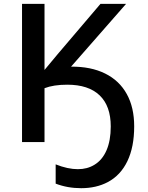

<svg xmlns="http://www.w3.org/2000/svg" viewBox="-20 -734 764 992"><path d="M267.6 214.8V115.2Q330.1 140.1 382.3 140.1Q430.7 140.1 467.3 117.7Q508.3 93.3 530.3 42.7Q552.2 -7.8 552.2 -80.6Q552.2 -186.5 494.6 -241.5Q437 -296.4 327.6 -296.4Q256.8 -296.4 210 -278.3V0H93.8V-713.9H210V-372.6L278.3 -454.6L499 -713.9H631.3L347.2 -389.6Q449.2 -390.6 522.9 -354.2Q596.7 -317.9 635.3 -247.6Q673.3 -178.7 673.3 -81.1Q673.3 25.4 638.2 98.6Q603 171.9 536.6 207Q477.1 238.3 399.4 238.3Q329.1 238.3 267.6 214.8Z"/></svg>

Font: Viking Open Sans Light
Style: Bold
Weight: 600
Foundry: Ascender Corporation
Version: Version 2.001